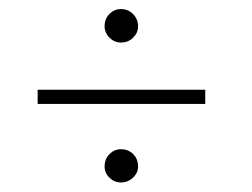

<svg xmlns="http://www.w3.org/2000/svg" viewBox="-20 -538 542 413"><path d="M240 -518.5Q256 -518.5 266.5 -507.5Q277 -496.5 277 -481.5Q277 -467.5 266.5 -457Q256 -446.5 240 -446.5Q226 -446.5 215.5 -457Q205 -467.5 205 -481.5Q205 -497.5 215.5 -508Q226 -518.5 240 -518.5ZM61 -314.5V-345H421.5V-314.5ZM240 -217Q256 -217 266.5 -206.5Q277 -196 277 -180Q277 -166 266 -155.8Q255 -145.5 240 -145.5Q226 -145.5 215.5 -155.8Q205 -166 205 -180Q205 -196 215.5 -206.5Q226 -217 240 -217Z"/></svg>

Font: League Spartan Extralight
Style: Regular
Weight: 200
Foundry: The League of Moveable Type
Version: Version 2.300; ttfautohint (v1.8.3)